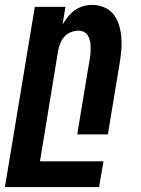

<svg xmlns="http://www.w3.org/2000/svg" viewBox="-54 -548 574 783"><path d="M-34 215 88 -520H213L201 -448Q211 -464 223 -479.5Q235 -495 250.5 -506Q266 -517 284.5 -522.5Q303 -528 321 -528Q347 -528 370 -518.5Q393 -509 408 -490.5Q423 -472 430.5 -448.5Q438 -425 440.5 -399.5Q443 -374 441 -348Q439 -322 435 -297L386 0H261L313 -314Q315 -325 315.5 -337Q316 -349 315.5 -360.5Q315 -372 312.5 -383Q310 -394 304 -403.5Q298 -413 288 -418Q278 -423 266 -423Q251 -423 235.5 -417Q220 -411 209 -399Q198 -387 192 -372Q186 -357 183 -341L109 110H368L350 215Z"/></svg>

Font: Iosevka Term Curly XBd Obl
Style: Regular
Weight: 800
Italic angle: -9°
Designer: Belleve Invis
Foundry: Belleve Invis
Version: Version 32.3.0